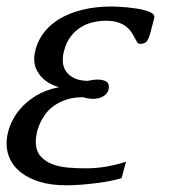

<svg xmlns="http://www.w3.org/2000/svg" viewBox="-31 -549 536 580"><path d="M289.6 -486.3Q268.6 -486.3 248.5 -481.4Q228.5 -476.6 211.7 -465.8Q194.8 -455.1 181.9 -437.7Q168.9 -420.4 162.6 -395.5Q160.2 -387.7 159.4 -380.9Q158.7 -374 158.7 -368.2Q158.7 -349.6 166 -337.4Q173.3 -325.2 184.6 -317.9Q195.8 -310.5 208.7 -307.6Q221.7 -304.7 233.4 -304.7Q240.2 -306.2 248.3 -307.4Q256.3 -308.6 264.2 -308.6Q277.8 -308.6 287.8 -304Q297.9 -299.3 297.9 -288.1Q297.9 -277.8 293.5 -270.5Q289.1 -263.2 282.2 -258.8Q275.4 -254.4 267.1 -252.4Q258.8 -250.5 251 -250.5Q243.2 -250.5 235.4 -251.7Q227.5 -252.9 220.2 -255.4Q191.4 -255.4 169.4 -248Q147.5 -240.7 131.6 -229.2Q115.7 -217.8 105.2 -202.9Q94.7 -188 88.4 -173.1Q82 -158.2 79.6 -144.5Q77.1 -130.9 77.1 -121.1Q77.1 -93.8 91.1 -77.6Q105 -61.5 126.7 -53.2Q148.4 -44.9 174.8 -42.7Q201.2 -40.5 226.1 -40.5Q262.7 -40.5 293.7 -46.4Q324.7 -52.2 349.6 -60.5L336.4 -11.2Q323.7 -6.8 304.4 -2.9Q285.2 1 262.5 3.9Q239.7 6.8 215.6 8.8Q191.4 10.7 168.9 10.7Q123.5 10.7 89.8 0.5Q56.2 -9.8 33.7 -26.9Q11.2 -43.9 0 -66.9Q-11.2 -89.8 -11.2 -115.7Q-11.2 -139.6 -1.5 -166.5Q8.3 -193.4 27.8 -217.3Q47.4 -241.2 77.1 -259.5Q106.9 -277.8 147 -285.6Q132.8 -289.6 119.4 -296.9Q106 -304.2 95.5 -315.2Q85 -326.2 78.6 -340.1Q72.3 -354 72.3 -371.1Q72.3 -378.9 73.7 -387.2Q79.6 -419.9 98.4 -446.3Q117.2 -472.7 147.2 -491Q177.2 -509.3 217.3 -519.3Q257.3 -529.3 305.2 -529.3Q312.5 -529.3 325 -528.8Q337.4 -528.3 351.8 -526.9Q366.2 -525.4 381.1 -523.2Q396 -521 408 -517.6Q419.9 -514.2 427.5 -509.5Q435.1 -504.9 435.1 -499Q435.1 -494.1 433.6 -489.3L423.3 -450.2Q418.9 -433.1 412.8 -424.8Q406.7 -416.5 392.1 -416.5Q386.7 -416.5 383.3 -421.6Q379.9 -426.8 376 -434.6Q372.1 -442.4 366.2 -451.4Q360.4 -460.4 350.6 -468.3Q340.8 -476.1 326.2 -481.2Q311.5 -486.3 289.6 -486.3Z"/></svg>

Font: Arian Grqi
Style: Italic
Weight: 400
Italic angle: -15°
Designer: Ruben Hakobyan (Tarumian)
Foundry: Ruben Hakobyan (Tarumian)
Version: Version 1.002